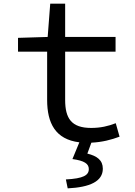

<svg xmlns="http://www.w3.org/2000/svg" viewBox="-20 -770 740 1055"><path d="M460 74 482 14C543 11 591 -2 637 -19L616 -93C575 -77 533 -67 481 -67C372 -67 338 -120 338 -221V-486H615V-567H338V-750H256L242 -567L79 -562V-486H239V-221C239 -94 284 -4 416 12L378 104C444 113 468 130 468 159C468 193 438 211 342 216L352 265C475 259 545 226 545 157C545 110 513 87 460 74Z"/></svg>

Font: Kawkab Mono Light
Style: Bold
Weight: 400
Monospace: yes
Designer: Abdullah Arif
Foundry: Abdullah Arif
Version: Version 1.000;PS 000.500;hotconv 1.0.88;makeotf.lib2.5.64775